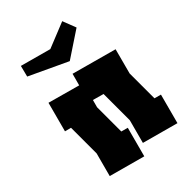

<svg xmlns="http://www.w3.org/2000/svg" viewBox="-210 -792 880 880"><g transform="rotate(-45 230.0 -352.0)"><path d="M191 0 15 -48 46 -164V-330L15 -338L54 -484L210 -441L226 -500L445 -440L412 -316V-155L445 -146L406 0L230 -48L261 -164V-334L207 -349L197 -312V-155L230 -146ZM84 -693 234 -652 363 -704 389 -637 258 -550 70 -638Z"/></g></svg>

Font: Blaka Ink
Style: Regular
Weight: 400
Designer: Mohamed Gaber
Foundry: Kief Type Foundry
Version: Version 1.003; ttfautohint (v1.8.4.7-5d5b)